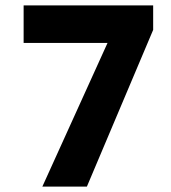

<svg xmlns="http://www.w3.org/2000/svg" viewBox="-20 -687 630 707"><path d="M544 -577 300 0H136L376 -529H67V-667H544Z"/></svg>

Font: XXII Aven Bold
Style: Regular
Weight: 700
Designer: Lecter Johnson
Foundry: Doubletwo Studios
Version: Version 1.001